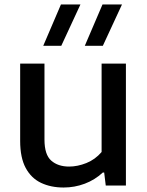

<svg xmlns="http://www.w3.org/2000/svg" viewBox="-20 -828 658 857"><path d="M264 9Q207 9 163.2 -11.8Q119.5 -32.5 94.8 -78.2Q70 -124 70 -199V-544H178.5V-205Q178.5 -137.5 208.8 -111Q239 -84.5 288.5 -84.5Q326 -84.5 365.5 -100.2Q405 -116 433.5 -149.5V-544H542V0H452L445 -58H439Q403.5 -25 358.2 -8Q313 9 264 9ZM358.5 -623.5 437.5 -808H524.5L439 -623.5ZM173 -623.5 252 -808H339L253.5 -623.5Z"/></svg>

Font: Encode Sans SemiExpanded SemiExpanded Medium
Style: Regular
Weight: 500
Width: 6
Designer: Multiple Designers
Foundry: Impallari Type
Version: Version 3.000; ttfautohint (v1.8.3) -l 8 -r 50 -G 200 -x 14 